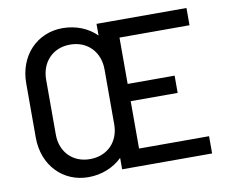

<svg xmlns="http://www.w3.org/2000/svg" viewBox="-79 -805 1067 910"><g transform="rotate(-10 455.0 -349.5)"><path d="M872 -617V-700H439V-644C398 -685 340 -708 276 -708C154 -708 62 -614 62 -480V-219C62 -85 154 9 276 9C340 9 398 -15 439 -55V0H872V-83H535V-311H761V-394H535V-617ZM298 -74C214 -74 158 -134 158 -216V-481C158 -564 214 -625 298 -625C383 -625 439 -564 439 -481V-216C439 -134 383 -74 298 -74Z"/></g></svg>

Font: Arthouse Owned Medium
Style: Regular
Weight: 500
Designer: Jeremy Tribby
Foundry: Tribby Type
Version: Version 1.000;PS 001.000;hotconv 1.0.88;makeotf.lib2.5.64775